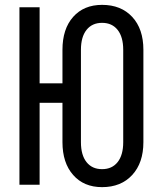

<svg xmlns="http://www.w3.org/2000/svg" viewBox="-20 -760 640 790"><path d="M400 10Q325 10 281 -40Q237 -90 237 -175V-337H143V0H60V-730H143V-417H237V-555Q237 -641 281 -690.5Q325 -740 400 -740Q478 -740 524 -690.5Q570 -641 570 -555V-175Q570 -90 524 -40Q478 10 400 10ZM400 -64Q441 -64 464 -93Q487 -122 487 -175V-555Q487 -608 464 -637Q441 -666 400 -666Q359 -666 336 -637Q313 -608 313 -555V-175Q313 -122 336 -93Q359 -64 400 -64Z"/></svg>

Font: JetBrainsMonoNL NFM
Style: Regular
Weight: 400
Monospace: yes
Designer: Philipp Nurullin, Konstantin Bulenkov
Foundry: JetBrains
Version: Version 2.304; ttfautohint (v1.8.4.7-5d5b);Nerd Fonts 3.3.0